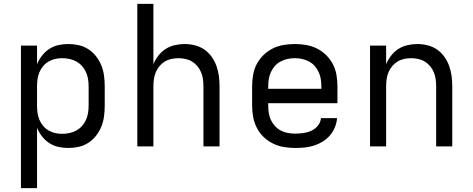

<svg xmlns="http://www.w3.org/2000/svg" viewBox="-20 -755 2440 990"><path d="M88 215V-520H171V-424Q181 -448 197 -468.5Q213 -489 234.5 -503Q256 -517 281.5 -522.5Q307 -528 332 -528Q360 -528 386.5 -522Q413 -516 436 -501Q459 -486 476 -464Q493 -442 503 -416.5Q513 -391 516.5 -364Q520 -337 520 -310V-210Q520 -183 516.5 -156Q513 -129 503 -103.5Q493 -78 476 -56Q459 -34 436 -19Q413 -4 386.5 2Q360 8 332 8Q307 8 281.5 2.5Q256 -3 234.5 -17Q213 -31 197 -51.5Q181 -72 171 -96V215ZM301 -65Q320 -65 338.5 -69Q357 -73 373.5 -82Q390 -91 403 -105.5Q416 -120 423.5 -137Q431 -154 434 -172.5Q437 -191 437 -210V-310Q437 -329 434 -347.5Q431 -366 423.5 -383Q416 -400 403 -414.5Q390 -429 373.5 -438Q357 -447 338.5 -451Q320 -455 301 -455Q282 -455 264 -451Q246 -447 230 -437.5Q214 -428 202 -413.5Q190 -399 183 -382Q176 -365 173.5 -346.5Q171 -328 171 -310V-210Q171 -192 173.5 -173.5Q176 -155 183 -138Q190 -121 202 -106.5Q214 -92 230 -82.5Q246 -73 264 -69Q282 -65 301 -65Z M688 0V-735H771V-424Q781 -448 797 -468.5Q813 -489 834 -502.5Q855 -516 880.5 -522Q906 -528 932 -528Q958 -528 984.5 -521.5Q1011 -515 1033 -500Q1055 -485 1071 -462.5Q1087 -440 1096 -415Q1105 -390 1108.5 -363.5Q1112 -337 1112 -310V0H1029V-310Q1029 -328 1026.5 -346.5Q1024 -365 1017 -382Q1010 -399 998 -413.5Q986 -428 970.5 -437.5Q955 -447 936.5 -451Q918 -455 900 -455Q882 -455 863.5 -451Q845 -447 829.5 -437.5Q814 -428 802 -413.5Q790 -399 783 -382Q776 -365 773.5 -346.5Q771 -328 771 -310V0Z M1502 8Q1473 8 1443.5 3Q1414 -2 1387.5 -15Q1361 -28 1339.5 -48.5Q1318 -69 1304.5 -95.5Q1291 -122 1285.5 -151Q1280 -180 1280 -210V-310Q1280 -339 1285 -368.5Q1290 -398 1303.5 -424Q1317 -450 1338.5 -471Q1360 -492 1386 -505Q1412 -518 1441.5 -523Q1471 -528 1500 -528Q1529 -528 1558.5 -523Q1588 -518 1614 -505Q1640 -492 1661.5 -471Q1683 -450 1696.5 -424Q1710 -398 1715 -368.5Q1720 -339 1720 -310V-223H1363V-210Q1363 -191 1366 -172Q1369 -153 1377 -136Q1385 -119 1398.5 -104.5Q1412 -90 1428.5 -81.5Q1445 -73 1464 -69.5Q1483 -66 1502 -66Q1524 -66 1545 -69Q1566 -72 1585.5 -81Q1605 -90 1619 -107Q1633 -124 1635 -146H1718Q1716 -121 1706.5 -98Q1697 -75 1681 -56.5Q1665 -38 1644 -25Q1623 -12 1599.5 -4.5Q1576 3 1551.5 5.5Q1527 8 1502 8ZM1363 -297H1637V-310Q1637 -329 1634 -347.5Q1631 -366 1623 -383.5Q1615 -401 1602.5 -415Q1590 -429 1573 -438Q1556 -447 1537.5 -451Q1519 -455 1500 -455Q1481 -455 1462.5 -451Q1444 -447 1427 -438Q1410 -429 1397.5 -415Q1385 -401 1377 -383.5Q1369 -366 1366 -347.5Q1363 -329 1363 -310Z M1888 0V-520H1971V-424Q1981 -448 1997 -468.5Q2013 -489 2034 -502.5Q2055 -516 2080.5 -522Q2106 -528 2132 -528Q2158 -528 2184.5 -521.5Q2211 -515 2233 -500Q2255 -485 2271 -462.5Q2287 -440 2296 -415Q2305 -390 2308.5 -363.5Q2312 -337 2312 -310V0H2229V-310Q2229 -328 2226.5 -346.5Q2224 -365 2217 -382Q2210 -399 2198 -413.5Q2186 -428 2170.5 -437.5Q2155 -447 2136.5 -451Q2118 -455 2100 -455Q2082 -455 2063.5 -451Q2045 -447 2029.5 -437.5Q2014 -428 2002 -413.5Q1990 -399 1983 -382Q1976 -365 1973.5 -346.5Q1971 -328 1971 -310V0Z"/></svg>

Font: Bmono
Style: Regular
Weight: 400
Monospace: yes
Designer: Belleve Invis
Foundry: Belleve Invis
Version: Version 11.2.2; ttfautohint (v1.8.2)